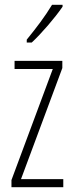

<svg xmlns="http://www.w3.org/2000/svg" viewBox="-20 -784 307 804"><path d="M242 -756V-764H198C167 -713 135 -671 92 -618V-606H113C153 -643 210 -709 242 -756ZM245 0V-34H68L241 -499V-529H41V-495H201L28 -30V0Z"/></svg>

Font: Noto Sans Thai Looped ExtraCondensed ExtraLight
Style: Regular
Weight: 200
Width: 2
Designer: Sasikarn Vongin, Ben Mitchell
Foundry: The Fontpad Ltd
Version: Version 1.001